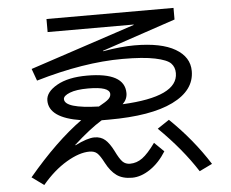

<svg xmlns="http://www.w3.org/2000/svg" viewBox="-54 -817 1109 923"><g transform="rotate(-5 500.0 -355.0)"><path d="M203 -753H816V-697L460 -577L461 -575Q548 -590 613 -590Q742 -590 809.5 -550.5Q877 -511 877 -443Q877 -350 770 -297.5Q663 -245 460 -245H425Q366 -209 288 -138L289 -136Q349 -166 383 -166Q414 -166 434.5 -148Q455 -130 474 -92Q493 -53 507 -39Q521 -25 543 -25Q575 -25 602.5 -45Q630 -65 666 -115L712 -70Q679 -17 634.5 13Q590 43 547 43Q501 43 472.5 22.5Q444 2 422 -40Q404 -75 390.5 -87.5Q377 -100 353 -100Q304 -100 241.5 -63Q179 -26 123 41L65 -1Q201 -163 327 -254Q173 -278 173 -362Q173 -403 227.5 -434Q282 -465 373 -465Q555 -465 555 -365Q555 -335 532 -313Q800 -326 800 -440Q800 -469 782 -487.5Q764 -506 707 -518Q650 -530 550 -530Q363 -530 132 -462L111 -520L618 -688V-690H203ZM690 -181 747 -219Q857 -113 935 10L873 40Q802 -71 690 -181ZM418 -312 419 -313Q454 -332 465.5 -343Q477 -354 477 -367Q477 -403 373 -403Q316 -403 284.5 -390.5Q253 -378 253 -362Q253 -317 418 -312Z"/></g></svg>

Font: M PLUS 1p
Style: Regular
Weight: 400
Version: Version 1.062